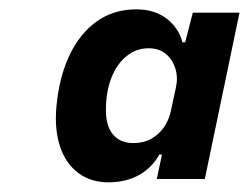

<svg xmlns="http://www.w3.org/2000/svg" viewBox="-20 -757 523 403"><path d="M207.7 -374.3Q170.6 -374.3 144.2 -394Q117.9 -413.7 106 -449.6Q94.1 -485.4 98.4 -532.9Q104.1 -595.1 125.8 -640.9Q147.4 -686.7 183.1 -712.1Q218.7 -737.4 266 -737.4Q304.4 -737.4 329.9 -717.8Q355.3 -698.1 363 -668.1H368.6L384.7 -730.4H482.7L409.9 -381.3H309.1L320 -432.7H314.4Q299.4 -405.1 271.9 -389.7Q244.3 -374.3 207.7 -374.3ZM260.3 -456.7Q281.4 -456.7 297.6 -465.8Q313.7 -474.9 324.2 -490.1Q334.7 -505.4 338.6 -524L349 -572.1Q353.9 -593.6 348.3 -612.4Q342.7 -631.1 328.6 -643.4Q314.6 -655.7 291.7 -655.7Q266.3 -655.7 245.9 -639.4Q225.4 -623 213.9 -593.9Q202.3 -564.9 202.3 -525.7Q202.3 -492.3 217.3 -474.5Q232.3 -456.7 260.3 -456.7Z"/></svg>

Font: Mona Sans ExtraLight
Style: Italic
Weight: 200
Italic angle: -11.6951°
Designer: Deni Anggara
Foundry: GitHub
Version: Version 2.000